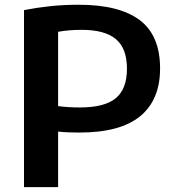

<svg xmlns="http://www.w3.org/2000/svg" viewBox="-20 -768 720 788"><path d="M78.5 0V-726.5Q132.5 -737 187.2 -742.8Q242 -748.5 304 -748.5Q469 -748.5 553 -685.8Q637 -623 637 -487Q637 -358 555.2 -291Q473.5 -224 306.5 -224Q283 -224 262 -224.8Q241 -225.5 218.5 -228V0ZM308 -327Q409.5 -327 455.2 -365Q501 -403 501 -486Q501 -569.5 455.5 -607.5Q410 -645.5 316 -645.5Q287.5 -645.5 264 -643.5Q240.5 -641.5 218.5 -637.5V-332.5Q260 -327 308 -327Z"/></svg>

Font: Encode Sans SmExp SmBold
Style: Regular
Weight: 600
Width: 6
Designer: Multiple Designers
Foundry: Impallari Type
Version: Version 3.002; ttfautohint (v1.8.3) -l 8 -r 50 -G 200 -x 14 